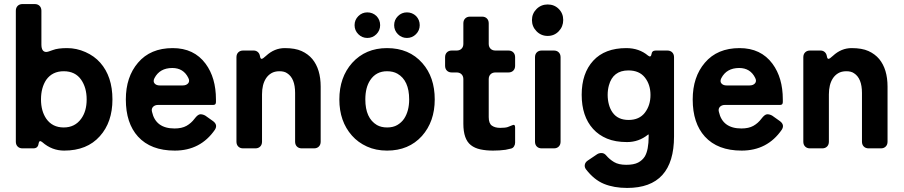

<svg xmlns="http://www.w3.org/2000/svg" viewBox="-20 -731 4452 946"><path d="M296 11Q236 11 189 -30Q173 -44 170 -23Q167 0 144 0H91Q76 0 67 -9Q58 -18 58 -33V-678Q58 -693 67 -702Q76 -711 91 -711H151Q166 -711 175 -702Q184 -693 184 -678V-512Q184 -475 208 -475Q216 -475 240.5 -484.5Q265 -494 311 -494Q357 -494 401 -474.5Q445 -455 474 -422Q534 -354 534 -241Q534 -129 472 -60Q409 11 296 11ZM294 -103Q349 -103 380 -146Q407 -183 407 -241Q407 -299 380 -338Q351 -380 294 -380Q238 -380 208 -338Q182 -299 182 -241Q182 -184 208 -146Q238 -103 294 -103Z M1039 -92Q968 11 841 11Q723 11 660 -58Q600 -124 600 -241Q600 -352 660 -422Q721 -494 831 -494Q936 -494 993 -417Q1044 -348 1044 -241V-228Q1044 -214 1031 -214H759Q743 -214 734 -204.5Q725 -195 729 -180Q747 -98 840 -98Q876 -98 899 -111Q922 -124 938.5 -146Q955 -168 967.5 -168Q980 -168 992 -161L1030 -134Q1054 -116 1039 -92ZM767 -310H880Q898 -310 907 -320.5Q916 -331 908 -347Q884 -396 829 -396Q767 -396 741 -346Q733 -330 741.5 -320Q750 -310 767 -310Z M1145 -33V-449Q1145 -464 1154 -473Q1163 -482 1178 -482H1230Q1242 -482 1250.5 -474.5Q1259 -467 1261 -454Q1263 -441 1269 -441Q1275 -441 1291 -456Q1332 -494 1383 -494Q1434 -494 1466 -479.5Q1498 -465 1519 -440Q1560 -390 1560 -304V-33Q1560 -18 1551 -9Q1542 0 1527 0H1467Q1452 0 1443 -9Q1434 -18 1434 -33V-273Q1434 -345 1395 -370Q1381 -380 1357 -380Q1333 -380 1316.5 -370Q1300 -360 1290 -344Q1271 -314 1271 -266V-33Q1271 -18 1262 -9Q1253 0 1238 0H1178Q1163 0 1154 -9Q1145 -18 1145 -33Z M1790 -544Q1764 -544 1745.5 -562.5Q1727 -581 1727 -607Q1727 -633 1745.5 -651.5Q1764 -670 1790 -670Q1816 -670 1835 -652Q1853 -633 1853 -607Q1853 -581 1834.5 -562.5Q1816 -544 1790 -544ZM1985 -544Q1959 -544 1940.5 -562.5Q1922 -581 1922 -607Q1922 -633 1940.5 -651.5Q1959 -670 1985 -670Q2011 -670 2030 -652Q2048 -633 2048 -607Q2048 -581 2029.5 -562.5Q2011 -544 1985 -544ZM1887 11Q1832 11 1788 -9Q1744 -29 1714 -63Q1652 -133 1652 -241Q1652 -350 1715 -421Q1781 -494 1887 -494Q1996 -494 2061 -420Q2122 -351 2122 -241Q2122 -132 2059 -61Q1994 11 1887 11ZM1837 -115Q1858 -103 1887.5 -103Q1917 -103 1937.5 -115Q1958 -127 1971 -146Q1996 -184 1996 -241Q1996 -335 1938 -368Q1917 -380 1887 -380Q1833 -380 1804 -336Q1780 -300 1780 -241Q1780 -149 1837 -115Z M2471 7Q2443 11 2409 11Q2375 11 2347 5Q2319 -1 2300 -16Q2263 -45 2263 -121V-341Q2263 -356 2254 -365Q2245 -374 2230 -374H2206Q2191 -374 2182 -383Q2173 -392 2173 -407V-449Q2173 -464 2182 -473Q2191 -482 2206 -482H2230Q2245 -482 2254 -491Q2263 -500 2263 -515V-616Q2263 -631 2272 -640Q2281 -649 2296 -649H2355Q2370 -649 2379 -640Q2388 -631 2388 -616V-515Q2388 -500 2397 -491Q2406 -482 2421 -482H2485Q2500 -482 2509 -473Q2518 -464 2518 -449V-407Q2518 -392 2509 -383Q2500 -374 2485 -374H2421Q2406 -374 2397 -365Q2388 -356 2388 -341V-154Q2388 -123 2403.5 -112Q2419 -101 2444.5 -101Q2470 -101 2481.5 -105Q2493 -109 2505.5 -114.5Q2518 -120 2518 -103V-28Q2518 -18 2512.5 -9.5Q2507 -1 2498 1Z M2601 -632Q2601 -664 2623.5 -686.5Q2646 -709 2678.5 -709Q2711 -709 2733 -687Q2755 -665 2755 -632.5Q2755 -600 2733 -577Q2711 -554 2678.5 -554Q2646 -554 2623.5 -577Q2601 -600 2601 -632ZM2616 -33V-449Q2616 -464 2625 -473Q2634 -482 2649 -482H2709Q2724 -482 2733 -473Q2742 -464 2742 -449V-33Q2742 -18 2733 -9Q2724 0 2709 0H2649Q2634 0 2625 -9Q2616 -18 2616 -33Z M3301 -59Q3301 195 3070 195Q3005 195 2956 175Q2907 155 2867 103Q2859 92 2861.5 80Q2864 68 2876 60L2922 29Q2931 23 2944 23Q2957 23 2967 35Q2983 54 3005.5 67.5Q3028 81 3065.5 81Q3103 81 3124 70Q3145 59 3157 40Q3176 8 3176 -59V-65Q3176 -71 3172 -67Q3127 -31 3069.5 -31Q3012 -31 2971 -48Q2930 -65 2902 -96Q2846 -158 2846 -264Q2846 -370 2903 -432Q2960 -494 3066 -494Q3129 -494 3173 -457Q3187 -446 3190 -464Q3192 -482 3211 -482H3268Q3283 -482 3292 -473Q3301 -464 3301 -449ZM3185 -263Q3185 -314 3157.5 -349Q3130 -384 3076 -384Q3000 -384 2980 -310Q2974 -288 2974 -263.5Q2974 -239 2980 -216.5Q2986 -194 2998 -177Q3024 -140 3077 -140Q3130 -140 3157.5 -176Q3185 -212 3185 -263Z M3832 -92Q3761 11 3634 11Q3516 11 3453 -58Q3393 -124 3393 -241Q3393 -352 3453 -422Q3514 -494 3624 -494Q3729 -494 3786 -417Q3837 -348 3837 -241V-228Q3837 -214 3824 -214H3552Q3536 -214 3527 -204.5Q3518 -195 3522 -180Q3540 -98 3633 -98Q3669 -98 3692 -111Q3715 -124 3731.5 -146Q3748 -168 3760.5 -168Q3773 -168 3785 -161L3823 -134Q3847 -116 3832 -92ZM3560 -310H3673Q3691 -310 3700 -320.5Q3709 -331 3701 -347Q3677 -396 3622 -396Q3560 -396 3534 -346Q3526 -330 3534.5 -320Q3543 -310 3560 -310Z M3938 -33V-449Q3938 -464 3947 -473Q3956 -482 3971 -482H4023Q4035 -482 4043.5 -474.5Q4052 -467 4054 -454Q4056 -441 4062 -441Q4068 -441 4084 -456Q4125 -494 4176 -494Q4227 -494 4259 -479.5Q4291 -465 4312 -440Q4353 -390 4353 -304V-33Q4353 -18 4344 -9Q4335 0 4320 0H4260Q4245 0 4236 -9Q4227 -18 4227 -33V-273Q4227 -345 4188 -370Q4174 -380 4150 -380Q4126 -380 4109.5 -370Q4093 -360 4083 -344Q4064 -314 4064 -266V-33Q4064 -18 4055 -9Q4046 0 4031 0H3971Q3956 0 3947 -9Q3938 -18 3938 -33Z"/></svg>

Font: Tsunagi Gothic Black
Style: Regular
Weight: 900
Designer: Yoshimichi Ohira
Foundry: Positype
Version: Version 1.001